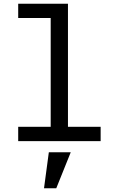

<svg xmlns="http://www.w3.org/2000/svg" viewBox="-20 -760 640 1034"><path d="M217 254 243 60H361L283 254ZM78 0V-77H253V-663H78V-740H346V-77H522V0Z"/></svg>

Font: IBM Plex Mono Text
Style: Regular
Weight: 450
Designer: Mike Abbink, Paul van der Laan, Pieter van Rosmalen
Foundry: Bold Monday
Version: Version 2.000